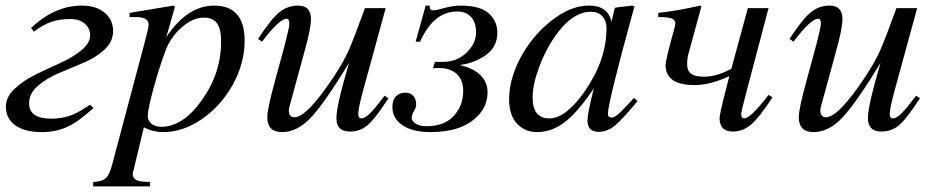

<svg xmlns="http://www.w3.org/2000/svg" viewBox="-20 -461 3339 686"><path d="M101 -348 91 -361Q175 -441 273 -441Q323 -441 353.5 -416Q384 -391 384 -350Q384 -312 353 -283.5Q322 -255 278 -236.5Q234 -218 190 -199.5Q146 -181 115 -154Q84 -127 84 -92Q84 -37 163 -37Q197 -37 227 -46.5Q257 -56 302 -87L314 -75Q258 -24 217.5 -6.5Q177 11 130 11Q69 11 35 -13Q1 -37 1 -80Q1 -114 32 -143.5Q63 -173 107 -194.5Q151 -216 195.5 -236Q240 -256 271 -281.5Q302 -307 302 -335Q302 -360 283 -376.5Q264 -393 231 -393Q192 -393 163.5 -383Q135 -373 101 -348Z M605 -437 574 -328Q649 -441 745 -441Q854 -441 854 -316Q854 -235 812 -159Q770 -83 702 -36Q634 11 563 11Q527 11 494 -6Q454 159 454 160Q454 176 467.5 182.5Q481 189 516 189V205H313V189Q345 188 358.5 175Q372 162 381 126L496 -306Q511 -361 511 -373Q511 -400 467 -400H443V-415L600 -441ZM770 -313Q770 -357 755.5 -377.5Q741 -398 708 -398Q669 -398 630 -364Q591 -330 573 -284Q551 -227 529.5 -149Q508 -71 508 -46Q508 -29 521.5 -18.5Q535 -8 556 -8Q634 -8 701 -103Q770 -199 770 -313Z M1354 -119 1368 -110Q1320 -36 1293 -13.5Q1266 9 1230 9Q1182 9 1182 -39Q1182 -84 1227 -236Q1138 -90 1089.5 -39.5Q1041 11 988 11Q935 11 935 -42Q935 -72 962 -170L997 -299Q1014 -364 1014 -377Q1014 -394 1004 -394Q978 -394 916 -312L902 -322Q949 -394 978.5 -417.5Q1008 -441 1045 -441Q1091 -441 1091 -393Q1091 -360 1069 -281L1015 -83Q1012 -74 1012 -67Q1012 -42 1032 -42Q1077 -42 1174 -189Q1207 -239 1225.5 -280.5Q1244 -322 1284 -432H1358L1275 -129Q1260 -72 1260 -55Q1260 -38 1271 -38Q1283 -38 1300 -54Q1317 -70 1354 -119Z M1501 -441H1515Q1515 -424 1528 -424Q1538 -424 1568 -432.5Q1598 -441 1626 -441Q1695 -441 1726 -413.5Q1757 -386 1757 -344Q1757 -294 1717 -265Q1677 -236 1625 -229L1624 -228Q1672 -217 1697 -192Q1722 -167 1722 -132Q1722 -82 1687 -47Q1632 11 1518 11Q1454 11 1418 -13.5Q1382 -38 1382 -78Q1382 -104 1395 -117Q1408 -130 1428 -130Q1446 -130 1456.5 -118.5Q1467 -107 1467 -88Q1467 -77 1459 -64Q1451 -51 1451 -39Q1451 -29 1465 -19.5Q1479 -10 1503 -10Q1568 -10 1601.5 -47Q1635 -84 1635 -137Q1635 -175 1612 -196.5Q1589 -218 1549 -218Q1535 -218 1527 -217L1534 -240H1564Q1613 -240 1647 -273Q1681 -306 1681 -345Q1681 -381 1663 -400.5Q1645 -420 1614 -420Q1529 -420 1481 -312H1465Z M2245 -111 2258 -100Q2202 -32 2175.5 -11Q2149 10 2119 10Q2079 10 2079 -31Q2079 -56 2102 -146Q2046 -62 1999 -25.5Q1952 11 1899 11Q1855 11 1827 -19.5Q1799 -50 1799 -105Q1799 -172 1833 -241.5Q1867 -311 1922 -363Q2005 -441 2085 -441Q2152 -441 2165 -383L2176 -431L2179 -434L2240 -441L2247 -438Q2246 -434 2241 -417Q2152 -93 2152 -54Q2152 -41 2166 -41Q2181 -41 2218 -82ZM2147 -361Q2147 -387 2132 -403Q2117 -419 2091 -419Q2023 -419 1960 -327Q1927 -278 1905 -218Q1883 -158 1883 -112Q1883 -38 1943 -38Q2002 -38 2070 -136Q2147 -247 2147 -361Z M2726 -122 2740 -113Q2692 -40 2663 -15.5Q2634 9 2598 9Q2551 9 2551 -39Q2551 -53 2573 -139L2586 -189Q2517 -157 2462 -157Q2358 -157 2358 -229Q2358 -245 2386 -347Q2393 -372 2393 -376Q2393 -388 2382 -394Q2371 -400 2332 -400V-415Q2398 -422 2482 -441L2486 -438L2439 -266Q2435 -250 2435 -232Q2435 -209 2448.5 -198Q2462 -187 2496 -187Q2540 -187 2593 -215L2652 -432H2726L2647 -133Q2628 -60 2628 -55Q2628 -38 2639 -38Q2662 -38 2726 -122Z M3253 -119 3267 -110Q3219 -36 3192 -13.5Q3165 9 3129 9Q3081 9 3081 -39Q3081 -84 3126 -236Q3037 -90 2988.5 -39.5Q2940 11 2887 11Q2834 11 2834 -42Q2834 -72 2861 -170L2896 -299Q2913 -364 2913 -377Q2913 -394 2903 -394Q2877 -394 2815 -312L2801 -322Q2848 -394 2877.5 -417.5Q2907 -441 2944 -441Q2990 -441 2990 -393Q2990 -360 2968 -281L2914 -83Q2911 -74 2911 -67Q2911 -42 2931 -42Q2976 -42 3073 -189Q3106 -239 3124.5 -280.5Q3143 -322 3183 -432H3257L3174 -129Q3159 -72 3159 -55Q3159 -38 3170 -38Q3182 -38 3199 -54Q3216 -70 3253 -119Z"/></svg>

Font: STIX
Style: Italic
Weight: 400
Italic angle: -16.33°
Designer: MicroPress Inc., with final additions and corrections provided by Coen Hoffman, Elsevier (retired)
Version: Version 1.1.1